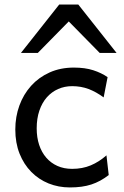

<svg xmlns="http://www.w3.org/2000/svg" viewBox="-20 -801 538 833"><path d="M451.7 -41.5Q433.1 -27.3 414.8 -17.3Q396.5 -7.3 376.5 -0.7Q356.4 5.9 333.5 9Q310.5 12.2 283.2 12.2Q233.9 12.2 190.9 -5.1Q147.9 -22.5 115.7 -55.2Q83.5 -87.9 64.9 -134.3Q46.4 -180.7 46.4 -239.3Q46.4 -294.4 64.2 -343.3Q82 -392.1 115 -428.7Q147.9 -465.3 195.1 -486.6Q242.2 -507.8 300.3 -507.8Q349.1 -507.8 384.5 -496.3Q419.9 -484.9 446.8 -466.3L429.7 -378.4Q396.5 -402.8 363.8 -415Q331.1 -427.2 293 -427.2Q260.3 -427.2 232.2 -414.8Q204.1 -402.3 183.3 -378.9Q162.6 -355.5 150.9 -321.3Q139.2 -287.1 139.2 -244.1Q139.2 -204.6 149.9 -172.4Q160.6 -140.1 180.7 -116.9Q200.7 -93.8 229 -81.1Q257.3 -68.4 293 -68.4Q337.4 -68.4 373.5 -83.5Q409.7 -98.6 441.9 -127ZM70.8 -571.3 236.8 -781.2H319.8L485.8 -571.3H412.6L278.3 -708L144 -571.3Z"/></svg>

Font: Andika New Basic
Style: Regular
Weight: 400
Designer: Victor Gaultney, Annie Olsen, Julie Remington, Don Collingsworth, Eric Hays
Foundry: SIL International
Version: Version 5.500; ttfautohint (v1.8.3)